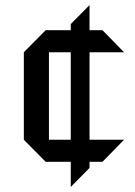

<svg xmlns="http://www.w3.org/2000/svg" viewBox="-20 -638 533 757"><path d="M469 -87 384 0H333V24L259 99V0H160L74 -87V-432L160 -519H259V-543L333 -618V-519H384L469 -432H333V-87ZM259 -87V-432H173V-87Z"/></svg>

Font: Iceberg
Style: Regular
Weight: 400
Designer: Victor Kharyk
Foundry: Cyreal (www.cyreal.org)
Version: Version 1.002